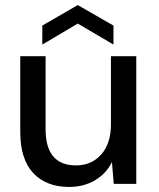

<svg xmlns="http://www.w3.org/2000/svg" viewBox="-20 -726 627 758"><path d="M253 12Q162 12 111 -43Q60 -98 60 -205V-504H160V-216Q160 -73 280 -73Q341 -73 379.5 -116Q418 -159 418 -235V-504H518V0H429L422 -86Q399 -40 354.5 -14Q310 12 253 12ZM147 -550V-625L287 -706L428 -625V-550L287 -633Z"/></svg>

Font: AWOL-DM Medium
Style: Regular
Weight: 500
Designer: Colophon Foundry, Jonny Pinhorn, Mikhail Sharanda
Foundry: Colophon Foundry
Version: Version 1.000;Glyphs 3.2.3 (3260)